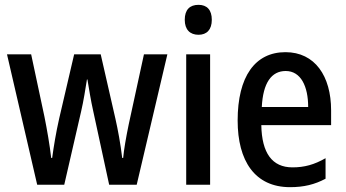

<svg xmlns="http://www.w3.org/2000/svg" viewBox="-20 -765 1432 795"><path d="M366 -305 432 0H546L673 -540H576L513 -250C502 -197 493 -145 490 -111H486C479 -170 468 -229 458 -273L397 -540H287L225 -274C212 -217 202 -156 196 -111H192C186 -164 175 -227 164 -282L109 -540H9L134 0H246L316 -304C326 -347 334 -398 340 -436H342C348 -400 356 -349 366 -305Z M802 -745C766 -745 745 -725 745 -683C745 -642 767 -621 802 -621C836 -621 857 -642 857 -683C857 -724 837 -745 802 -745ZM850 -540H751V0H850Z M1162 -549C1036 -549 964 -448 964 -266C964 -99 1035 10 1181 10C1238 10 1283 -1 1328 -25V-110C1281 -83 1240 -72 1191 -72C1107 -72 1064 -131 1062 -247H1351V-308C1351 -450 1284 -549 1162 -549ZM1163 -471C1226 -471 1256 -407 1256 -322H1064C1069 -422 1104 -471 1163 -471Z"/></svg>

Font: Noto Sans Myanmar UI Condensed Medium
Style: Regular
Weight: 500
Width: 3
Designer: Monotype Design Team
Foundry: Monotype Imaging Inc.
Version: Version 2.103